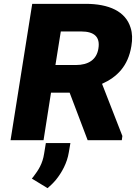

<svg xmlns="http://www.w3.org/2000/svg" viewBox="-20 -731 709 1001"><path d="M35 0H207L246 -248H343L437 0H615L618 -22L512 -294C590 -329 648 -386 665 -491C671 -526 670 -558 661 -586C635 -672 548 -711 426 -711H148ZM146 200 228 250C244 236 257 224 272 206C301 170 330 120 339 62L347 15H219L210 70C202 123 180 156 155 189ZM269 -392 297 -567H403C472 -567 503 -538 493 -478C484 -420 441 -392 375 -392Z"/></svg>

Font: Asimov Pro
Style: UltObl
Weight: 900
Designer: Google
Version: Version 2.000980; 2014